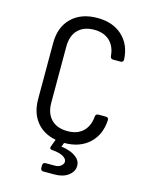

<svg xmlns="http://www.w3.org/2000/svg" viewBox="-136 -826 872 1113"><g transform="rotate(15 300.0 -269.5)"><path d="M309 10H308L299 35Q324 37 351.5 47Q379 57 397.5 75Q416 93 416 119Q416 153 384.5 177Q353 201 302 201H236Q218 201 218 183V169Q218 151 236 151H291Q313 151 327 139.5Q341 128 341 114Q341 97 318.5 84Q296 71 255 68Q232 67 240 48L256 5Q181 -9 139 -62Q97 -115 97 -197V-533Q97 -629 154 -684.5Q211 -740 309 -740Q401 -740 457.5 -688.5Q514 -637 519 -549Q520 -530 502 -530H458Q441 -530 440 -548Q435 -605 400.5 -637Q366 -669 309 -669Q246 -669 211 -633.5Q176 -598 176 -533V-197Q176 -132 211 -96.5Q246 -61 309 -61Q367 -61 401 -93Q435 -125 440 -182Q441 -200 458 -200H502Q520 -200 519 -182Q514 -94 457.5 -42Q401 10 309 10Z"/></g></svg>

Font: Pitagon Sans Mono Light
Style: Regular
Weight: 300
Monospace: yes
Designer: Travis Tran
Foundry: Pitagon
Version: Version 1.001; ttfautohint (v1.8.4.7-5d5b);gftools[0.9.26]